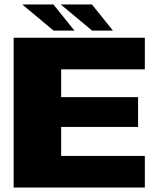

<svg xmlns="http://www.w3.org/2000/svg" viewBox="-20 -845 724 865"><path d="M41.5 0H632.5V-142.5H255.5V-273H602V-407.5H255.5V-532.5H632.5V-675H41.5ZM395 -707H489L394 -825H253.5ZM221.5 -707H315.5L220.5 -825H80Z"/></svg>

Font: Anybody SemiExpanded ExtraBold
Style: Regular
Weight: 800
Width: 6
Version: Version 1.113;gftools[0.9.25]